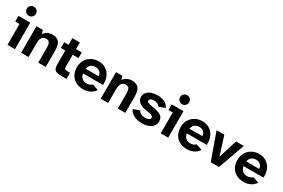

<svg xmlns="http://www.w3.org/2000/svg" viewBox="103 -1924 4587 3112"><g transform="rotate(30 2396.5 -368.5)"><path d="M101 0V-390H21V-496H241V0ZM164 -580Q129 -580 104 -605Q79 -630 79 -665Q79 -701 104 -725.5Q129 -750 164 -750Q200 -750 224.5 -725.5Q249 -701 249 -665Q249 -630 224 -605Q199 -580 164 -580Z M357 0V-496H476L496 -428Q507 -448 528.5 -466Q550 -484 580.5 -496.5Q611 -509 650 -509Q713 -509 749.5 -485Q786 -461 801.5 -415Q817 -369 817 -304V0H677V-269Q677 -304 672.5 -334Q668 -364 651 -382Q634 -400 595 -400Q545 -400 520.5 -364Q496 -328 496 -258V0Z M1113 0Q1055 0 1021 -10.5Q987 -21 972.5 -50.5Q958 -80 958 -137V-389H876V-496H958V-620H1097V-496H1205V-389H1097V-172Q1097 -136 1110 -125.5Q1123 -115 1159 -115H1205V0Z M1522 12Q1442 12 1382 -20Q1322 -52 1289 -111Q1256 -170 1256 -250Q1256 -329 1291.5 -387Q1327 -445 1386.5 -477Q1446 -509 1517 -509Q1577 -509 1625.5 -486.5Q1674 -464 1707 -424Q1740 -384 1755.5 -329.5Q1771 -275 1766 -211H1393Q1399 -180 1411.5 -158.5Q1424 -137 1441 -123.5Q1458 -110 1478.5 -104Q1499 -98 1519 -98Q1555 -98 1581 -109Q1607 -120 1622 -137L1735 -97Q1699 -42 1642 -15Q1585 12 1522 12ZM1392 -298H1635Q1634 -331 1618.5 -354.5Q1603 -378 1578 -391Q1553 -404 1520 -404Q1491 -404 1464 -393.5Q1437 -383 1418.5 -360.5Q1400 -338 1392 -298Z M1846 0V-496H1965L1985 -428Q1996 -448 2017.5 -466Q2039 -484 2069.5 -496.5Q2100 -509 2139 -509Q2202 -509 2238.5 -485Q2275 -461 2290.5 -415Q2306 -369 2306 -304V0H2166V-269Q2166 -304 2161.5 -334Q2157 -364 2140 -382Q2123 -400 2084 -400Q2034 -400 2009.5 -364Q1985 -328 1985 -258V0Z M2618 13Q2562 13 2514.5 -2Q2467 -17 2432 -45Q2397 -73 2379 -114L2499 -157Q2508 -125 2543 -107.5Q2578 -90 2620 -90Q2658 -90 2687 -103.5Q2716 -117 2716 -143Q2716 -162 2698 -174.5Q2680 -187 2635 -195L2555 -209Q2508 -218 2472.5 -236Q2437 -254 2416.5 -283Q2396 -312 2396 -353Q2396 -404 2427 -439Q2458 -474 2508.5 -491.5Q2559 -509 2617 -509Q2687 -509 2747.5 -483Q2808 -457 2836 -396L2716 -353Q2705 -380 2678 -393.5Q2651 -407 2613 -407Q2573 -407 2551 -394Q2529 -381 2529 -360Q2529 -342 2544 -332Q2559 -322 2594 -315L2677 -300Q2736 -289 2774.5 -271.5Q2813 -254 2832 -225.5Q2851 -197 2851 -152Q2851 -98 2819.5 -61Q2788 -24 2735.5 -5.5Q2683 13 2618 13Z M2969 0V-390H2889V-496H3109V0ZM3032 -580Q2997 -580 2972 -605Q2947 -630 2947 -665Q2947 -701 2972 -725.5Q2997 -750 3032 -750Q3068 -750 3092.5 -725.5Q3117 -701 3117 -665Q3117 -630 3092 -605Q3067 -580 3032 -580Z M3464 12Q3384 12 3324 -20Q3264 -52 3231 -111Q3198 -170 3198 -250Q3198 -329 3233.5 -387Q3269 -445 3328.5 -477Q3388 -509 3459 -509Q3519 -509 3567.5 -486.5Q3616 -464 3649 -424Q3682 -384 3697.5 -329.5Q3713 -275 3708 -211H3335Q3341 -180 3353.5 -158.5Q3366 -137 3383 -123.5Q3400 -110 3420.5 -104Q3441 -98 3461 -98Q3497 -98 3523 -109Q3549 -120 3564 -137L3677 -97Q3641 -42 3584 -15Q3527 12 3464 12ZM3334 -298H3577Q3576 -331 3560.5 -354.5Q3545 -378 3520 -391Q3495 -404 3462 -404Q3433 -404 3406 -393.5Q3379 -383 3360.5 -360.5Q3342 -338 3334 -298Z M3905 0 3728 -496H3873L3983 -149L4093 -496H4238L4060 0Z M4526 12Q4446 12 4386 -20Q4326 -52 4293 -111Q4260 -170 4260 -250Q4260 -329 4295.5 -387Q4331 -445 4390.5 -477Q4450 -509 4521 -509Q4581 -509 4629.5 -486.5Q4678 -464 4711 -424Q4744 -384 4759.5 -329.5Q4775 -275 4770 -211H4397Q4403 -180 4415.5 -158.5Q4428 -137 4445 -123.5Q4462 -110 4482.5 -104Q4503 -98 4523 -98Q4559 -98 4585 -109Q4611 -120 4626 -137L4739 -97Q4703 -42 4646 -15Q4589 12 4526 12ZM4396 -298H4639Q4638 -331 4622.5 -354.5Q4607 -378 4582 -391Q4557 -404 4524 -404Q4495 -404 4468 -393.5Q4441 -383 4422.5 -360.5Q4404 -338 4396 -298Z"/></g></svg>

Font: Atkinson Hyperlegible Next
Style: Bold
Weight: 700
Designer: Elliott Scott, Megan Eiswerth, Linus Boman, Theodore Petrosky, Letters from Sweden
Foundry: Applied Design Works, Letters from Sweden
Version: Version 2.001